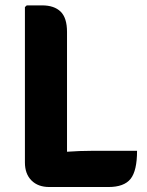

<svg xmlns="http://www.w3.org/2000/svg" viewBox="-20 -710 562 732"><path d="M502.5 -135Q502.5 -59 477.8 -28Q453 3 393.5 3H168Q125 3 100 -22Q75 -47 75 -90.5V-683L82 -689.5H140.5Q186.5 -689.5 211 -665.8Q235.5 -642 235.5 -588.5V-131.5Q284.5 -135 329 -135Z"/></svg>

Font: Signika SC
Style: Bold
Weight: 700
Designer: Anna Giedryś
Foundry: Anna Giedryś
Version: Version 2.000; ttfautohint (v1.8.3) -l 8 -r 50 -G 200 -x 9 -